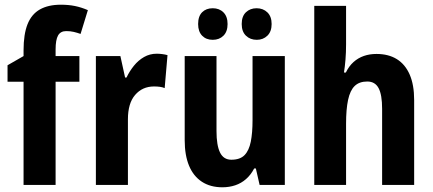

<svg xmlns="http://www.w3.org/2000/svg" viewBox="-20 -785 1839 815"><path d="M317 -438H216V0H80V-438H12V-508L80 -547V-571Q80 -640 97 -682.5Q114 -725 149.5 -745Q185 -765 238 -765Q271 -765 298 -759.5Q325 -754 353 -742L322 -641Q308 -646 293.5 -649.5Q279 -653 261 -653Q237 -653 226.5 -634.5Q216 -616 216 -575V-547H317Z M645 -557Q656 -557 668 -555.5Q680 -554 691 -551L679 -411Q670 -415 658.5 -416.5Q647 -418 634 -418Q609 -418 589 -409Q569 -400 553.5 -382Q538 -364 530.5 -338Q523 -312 523 -279V0H387V-547H491L511 -456H517Q530 -483 548.5 -506Q567 -529 591.5 -543Q616 -557 645 -557Z M1189 -547V0H1082L1066 -70H1059Q1045 -43 1024.5 -25Q1004 -7 978.5 1.5Q953 10 924 10Q873 10 837 -13.5Q801 -37 782.5 -81.5Q764 -126 764 -190V-547H899V-229Q899 -168 914 -137.5Q929 -107 962 -107Q999 -107 1018 -126.5Q1037 -146 1044.5 -183.5Q1052 -221 1052 -275V-547ZM821 -683Q821 -716 838 -733Q855 -750 883 -750Q911 -750 928.5 -732.5Q946 -715 946 -683Q946 -651 928.5 -633.5Q911 -616 883 -616Q855 -616 838 -633.5Q821 -651 821 -683ZM1006 -683Q1006 -716 1024 -733Q1042 -750 1069 -750Q1097 -750 1115 -732.5Q1133 -715 1133 -683Q1133 -651 1115 -633.5Q1097 -616 1070 -616Q1042 -616 1024 -633.5Q1006 -651 1006 -683Z M1449 -596Q1449 -563 1446.5 -532Q1444 -501 1440 -477H1448Q1461 -504 1480.5 -521.5Q1500 -539 1524.5 -547.5Q1549 -556 1578 -556Q1629 -556 1664.5 -534Q1700 -512 1719 -468.5Q1738 -425 1738 -360V0H1602V-323Q1602 -383 1587 -411Q1572 -439 1539 -439Q1505 -439 1485.5 -420Q1466 -401 1457.5 -361Q1449 -321 1449 -260V0H1314V-760H1449Z"/></svg>

Font: Noto Sans Condensed
Style: Regular
Weight: 400
Width: 3
Version: Version 2.013